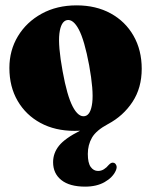

<svg xmlns="http://www.w3.org/2000/svg" viewBox="-20 -478 564 716"><path d="M265.5 -458Q338 -458 392.8 -428Q447.5 -398 478 -344.5Q508.5 -291 508.5 -221.5Q508.5 -150 474 -97.8Q439.5 -45.5 383 -15.5Q339 8 323.2 35Q307.5 62 307.5 96Q307.5 129.5 318.2 144.5Q329 159.5 345.5 159.5Q357.5 159.5 367.5 153.2Q377.5 147 385.5 137Q396 125.5 405.5 129.5Q411 131.5 414 139.2Q417 147 411.5 159Q400 184 370.2 201Q340.5 218 297.5 218Q239.5 218 208.8 193.5Q178 169 178 127Q178 93 200 65.5Q222 38 278.5 9.5Q268 10 258 10Q185.5 10 131 -19.5Q76.5 -49 45.8 -101.8Q15 -154.5 15 -224.5Q15 -290.5 47 -343.2Q79 -396 135.5 -427Q192 -458 265.5 -458ZM296.5 -45Q318.5 -49.5 324 -95Q329.5 -140.5 312.5 -234.5Q295 -328 274 -367.8Q253 -407.5 229.5 -403Q207 -398 201.5 -353Q196 -308 213.5 -212.5Q230 -121 251.2 -80.5Q272.5 -40 296.5 -45Z"/></svg>

Font: Fraunces 144pt S050 Black
Style: Regular
Weight: 900
Version: Version 1.000; ttfautohint (v1.8.3)